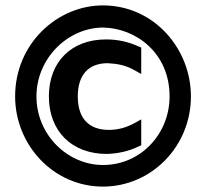

<svg xmlns="http://www.w3.org/2000/svg" viewBox="-20 -691 765 711"><path d="M503 -515 493 -519C454 -537 414 -545 373 -545C243 -545 161 -461 161 -334C161 -204 247 -121 375 -121C417 -122 457 -131 494 -149L503 -153V-249L478 -235C443 -216 412 -210 383 -210C307 -210 268 -255 268 -334C268 -414 308 -457 379 -457C416 -455 447 -449 478 -431L503 -417ZM363 -589C485 -586 608 -494 608 -334C608 -197 503 -80 361 -80C232 -80 115 -190 115 -334C115 -474 230 -589 363 -589ZM687 -334C687 -510 551 -671 361 -671C193 -671 36 -530 36 -334C36 -154 178 0 361 0C540 0 687 -148 687 -334Z"/></svg>

Font: Mint Spirit No2
Style: Bold
Weight: 700
Designer: HARENDAL Hirwen
Foundry: Arkandis Digital Foundry.
Version: Version 1.004;FFEdit